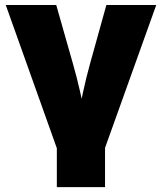

<svg xmlns="http://www.w3.org/2000/svg" viewBox="-20 -556 658 780"><path d="M214.8 57.1 3.4 -535.6H208.5L276.4 -296.9Q292 -242.7 304.7 -186.5Q317.4 -130.4 330.1 -67.9H293.9Q306.2 -130.4 318.4 -186.3Q330.6 -242.2 345.7 -296.9L412.1 -535.6H614.7L402.3 57.1ZM210.9 204.1V-2.4H406.7V204.1Z"/></svg>

Font: Inter 20pt Black
Style: Regular
Weight: 900
Version: Version 4.001;git-66647c0bb